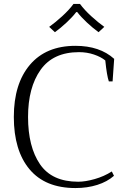

<svg xmlns="http://www.w3.org/2000/svg" viewBox="-20 -942 644 972"><path d="M229 -806Q260 -828 295 -860Q330 -892 352 -922H385Q407 -892 442 -860Q477 -828 508 -806L479 -779Q450 -800 420 -828Q390 -856 371 -881H366Q347 -856 317 -828Q287 -800 258 -779ZM50 -350Q50 -518 131.5 -614Q213 -710 362 -710Q485 -710 558 -644L550 -530H531Q521 -558 513 -636Q491 -654 455.5 -666Q420 -678 380 -678Q249 -678 185.5 -588.5Q122 -499 122 -350Q122 -199 182.5 -110.5Q243 -22 376 -22Q412 -22 459.5 -35.5Q507 -49 546 -74L557 -52Q523 -22 472.5 -6Q422 10 362 10Q209 10 129.5 -85Q50 -180 50 -350Z"/></svg>

Font: Trirong Light
Style: Regular
Weight: 300
Designer: Katatrad Team
Foundry: CadsonDemak
Version: Version 1.001